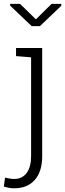

<svg xmlns="http://www.w3.org/2000/svg" viewBox="-34 -782 344 1015"><path d="M41 213.4Q25.9 213.4 13.2 210.9Q0.5 208.5 -13.7 204.1L-7.3 156.7Q0.5 159.2 15.4 161.6Q30.3 164.1 41 164.1Q83.5 164.1 106.9 132.3Q130.4 100.6 130.4 43.5V-479L50.8 -485.4V-528.3H189V43.5Q189 125 149.9 169.2Q110.8 213.4 41 213.4ZM290 -761.7V-751.5L177.2 -644H133.3L19.5 -752.4V-761.7H71.8L155.8 -679.7L238.8 -761.7Z"/></svg>

Font: Roboto Slab Light
Style: Regular
Weight: 300
Designer: Google
Version: Version 2.000; ttfautohint (v1.8.1.43-b0c9)